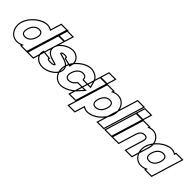

<svg xmlns="http://www.w3.org/2000/svg" viewBox="239 -2351 4109 4109"><g transform="rotate(45 2293.0 -296.5)"><path d="M61.2 -282C115.3 -459 317.7 -627 482 -628C533 -628 577.7 -611.6 613.5 -583.9L667 -759L693 -844H863L837 -759L692.3 -285.5L691.2 -282L611.1 -20L585.1 65H415.1L428.3 21.9C375.9 49.3 321.4 65.3 270.1 65C105.1 65 7.1 -105 61.2 -282ZM231.2 -282C196.7 -169 233.8 -104 322.1 -105C409.6 -105 484.7 -165.8 519.4 -276.1L521.2 -282C555.5 -394 518.7 -457 430 -458C341 -458 265.5 -394 231.2 -282ZM37.3 -289.3C26.5 -253.8 21.3 -218.4 21.3 -184.3C21.2 -36.7 119.8 90 270.1 90C309.1 90.2 349.7 81.6 388.3 67.2L381.3 90H603.6L896.8 -869H674.5L599.4 -623.1C564.5 -642.5 525.4 -653 481.9 -653C303.2 -651.9 94.4 -476.1 37.3 -289.3ZM255.1 -274.7C287.2 -379.7 354.8 -433 429.9 -433C442.4 -432.9 453.7 -431.2 462.8 -428.4C502.9 -416.3 524.5 -378.1 497.3 -289.3L495.5 -283.5C463.2 -180.7 396.5 -130 322 -130C308.5 -129.8 297.6 -131.4 288.3 -134.2C249.7 -145.9 227.8 -185.4 255.1 -274.7Z M897.4 -662H812.4L864.4 -832H949.4H950.4H1035.4L983.4 -662H898.4ZM776 -543 802 -628H972L946 -543L786.1 -20L760.1 65H590.1L616.1 -20ZM778.6 -637H1001.9L1069.2 -857H845.9ZM783.5 -653 556.3 90H778.6L1005.8 -653Z M1441.3 -413 1433.1 -370 1272.3 -410 1271.3 -413C1280.4 -443 1265.7 -457 1200 -458C1135 -458 1110.1 -442 1101 -412C1085.4 -361 1453.8 -382 1380.9 -150C1345.4 -34 1172.8 66 1040.1 65C909.1 65 795.1 -33 830.9 -150L834.1 -167L998.9 -150H1000.9C992.6 -123 1013.8 -104 1092.1 -105C1171.1 -105 1202.3 -122 1210.6 -149L1210.9 -150C1226.8 -202 861.7 -179 931.3 -413C966.4 -528 1130.7 -627 1252 -628C1375 -628 1476.1 -527 1441.3 -413ZM1465.6 -407C1470.9 -425.2 1473.1 -440.9 1473.2 -457.7C1473.8 -569.3 1369.2 -653 1251.9 -653C1120.6 -651.9 947 -549.8 907.3 -420.2C840.6 -195.8 1127.3 -170.3 1181.6 -148C1173.7 -140.3 1149.2 -130 1091.9 -130C1046.7 -129.4 1027.1 -137.7 1024.2 -140.2C1024.3 -140.8 1024.4 -141.5 1024.8 -142.7L1034.6 -175H1000.9C945.3 -180.7 891.5 -186.2 836.6 -191.9L813.7 -194.2L806.5 -155.9C801.4 -138.4 799.2 -123.2 799.2 -107C799 9.2 917.2 90 1040 90C1181.7 91.1 1364.7 -11.6 1404.7 -142.6C1475.1 -366.4 1182.6 -392.7 1129.5 -414.7C1135.5 -423.1 1150.9 -433 1199.8 -433C1228.4 -432.6 1244.9 -428.3 1248.7 -426.3C1248.5 -424.6 1248.2 -423 1247.4 -420.3L1244.9 -412.3L1253.4 -389L1452.8 -339.4Z M2026.9 -487 2062.8 -359H1865.8L1854.6 -401C1844.2 -439 1810.7 -457 1754 -458C1667 -458 1591.2 -393 1555.9 -281C1521.7 -169 1558.1 -105 1646.1 -105C1697.4 -106 1750.1 -131 1783.7 -169L1821.2 -210H2020.2L1902.8 -81C1834.1 -7 1693.4 64 1596.1 65H1595.1C1430.1 65 1332.8 -104 1385.9 -281C1440 -458 1642 -628 1808 -628C1902.7 -627 2004 -569 2026.9 -487ZM2051 -493.7C2023.8 -590.8 1910.9 -651.9 1808.1 -653C1627.3 -653 1419.1 -475 1362 -288.2C1351.5 -253.2 1346.4 -218.5 1346.4 -184.8C1346 -36.9 1444.3 90 1595.1 90H1596.3C1703.7 88.9 1847.4 15.4 1921.2 -64.1L2076.8 -235H1810.2L1765.1 -185.7C1735.9 -152.7 1689.3 -131.1 1645.9 -130C1632.1 -130.1 1622.2 -131.6 1613 -134.4C1574.2 -146.3 1552.7 -185.1 1579.8 -273.6C1612.9 -378.7 1681.2 -433 1753.8 -433C1805.9 -432.1 1824.2 -417.5 1830.5 -394.5L1846.5 -334H2095.7Z M2182.4 -662H2097.4L2149.4 -832H2234.4H2235.4H2320.4L2268.4 -662H2183.4ZM2061 -543 2087 -628H2257L2231 -543L2071.1 -20L2045.1 65H1875.1L1901.1 -20ZM2063.6 -637H2286.9L2354.2 -857H2130.9ZM2068.5 -653 1841.3 90H2063.6L2290.8 -653Z M2458.4 -583.4C2511.2 -611.2 2565.9 -627.7 2617 -628C2782 -628 2880.7 -457 2826.2 -282C2772.1 -105 2571.8 66 2405.1 65C2354 65 2309.3 48.7 2273.6 20.9L2229.2 166L2203.3 251H2033.3L2059.2 166L2196.2 -282L2276 -543L2302 -628H2472ZM2366.2 -282C2331.7 -169 2368.8 -104 2457.1 -105C2546.1 -105 2622.4 -168 2656.2 -282C2690.5 -394 2653.7 -457 2565 -458C2476 -458 2400.5 -394 2366.2 -282ZM2498.5 -629 2505.8 -653H2283.5L1999.5 276H2221.8L2287.7 60.2C2322.5 79.5 2361.8 90 2405.1 90C2586.4 91.1 2793.1 -88.3 2850.1 -274.6C2861 -309.7 2866.3 -345.1 2866.3 -379.1C2866.3 -525.8 2767.4 -653 2616.9 -653C2577.7 -652.8 2537 -643.7 2498.5 -629ZM2390.1 -274.7C2422.2 -379.7 2489.8 -433 2564.9 -433C2577.4 -432.9 2588.7 -431.2 2597.8 -428.4C2637.9 -416.3 2659.5 -378.2 2632.3 -289.2C2600.5 -182.3 2532.8 -130 2457 -130C2443.5 -129.8 2432.6 -131.4 2423.3 -134.2C2384.7 -145.9 2362.8 -185.4 2390.1 -274.7Z M2977 -759 3003 -844H3173L3147 -759L2921.1 -20L2895.1 65H2725.1L2751.1 -20ZM2984.5 -869 2691.3 90H2913.6L3206.8 -869Z M3267.4 -662H3182.4L3234.4 -832H3319.4H3320.4H3405.4L3353.4 -662H3268.4ZM3146 -543 3172 -628H3342L3316 -543L3156.1 -20L3130.1 65H2960.1L2986.1 -20ZM3148.6 -637H3371.9L3439.2 -857H3215.9ZM3153.5 -653 2926.3 90H3148.6L3375.8 -653Z M3547.7 -597.5C3589.6 -616.6 3632.2 -627.7 3672 -628C3819 -628 3912.1 -478 3864.7 -326L3771.1 -20L3745.8 66H3576.8L3601.8 -19L3694.7 -326C3721.3 -413 3693.7 -457 3620 -458C3547 -458 3491.3 -413 3464.7 -326L3438.7 -241L3371.1 -20L3345.1 65H3175.1L3201.1 -20L3268.7 -241L3294.7 -326L3361 -543L3387 -628H3557ZM3586.5 -639.1 3590.8 -653H3368.5L3141.3 90H3363.6L3488.6 -318.7C3512.9 -398.2 3559.6 -433 3619.9 -433C3631.4 -432.8 3641.6 -431.3 3649.3 -429C3676.3 -420.7 3691.1 -399.9 3670.7 -333.2L3577.9 -26.1L3543.4 91H3764.5L3795.1 -12.8L3888.6 -318.6C3897.7 -347.8 3902.1 -377.3 3902.1 -405.7C3902.5 -537.7 3808.8 -653 3671.9 -653C3643.8 -652.8 3613.9 -647.4 3586.5 -639.1Z M3815.9 -281C3870.3 -459 4072.7 -627 4237 -628C4288 -628 4332.7 -611.6 4368.5 -583.8L4382 -628H4552L4526 -543L4447 -284.5L4445.9 -281L4366.1 -20L4340.1 65H4170.1L4183.3 21.9C4130.9 49.3 4076.4 65.3 4025.1 65C3860.1 65 3762.1 -105 3815.9 -281ZM3985.9 -281C3951.7 -169 3988.8 -104 4077.1 -105C4164.6 -105 4239.7 -165.8 4274.1 -275.2L4275.9 -281C4310.5 -394 4273.7 -457 4185 -458C4096 -458 4020.5 -394 3985.9 -281ZM3792 -288.3C3781.3 -253.2 3776.1 -218.1 3776.1 -184.3C3776 -37 3874.6 90 4025.1 90C4064.1 90.2 4104.7 81.6 4143.3 67.2L4136.3 90H4358.6L4585.8 -653H4363.5L4354.4 -623.1C4319.5 -642.5 4280.4 -653 4236.9 -653C4058.1 -651.9 3849.4 -476.1 3792 -288.3ZM4009.8 -273.7C4042.2 -379.7 4109.8 -433 4184.9 -433C4197.4 -432.9 4208.7 -431.2 4217.7 -428.5C4257.8 -416.4 4279.5 -378.1 4252 -288.3L4250.3 -282.6C4218.2 -180.7 4151.5 -130 4077 -130C4063.5 -129.8 4052.5 -131.4 4043.2 -134.2C4004.6 -146 3982.8 -185.4 4009.8 -273.7Z"/></g></svg>

Font: Nordica Plus
Style: NordicaClassicBkOblOl
Weight: 900
Version: Version 1.01